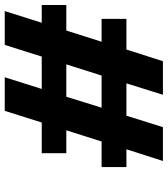

<svg xmlns="http://www.w3.org/2000/svg" viewBox="30 -720 690 789"><g transform="rotate(-90 374.5 -325.0)"><path d="M314 -650H452L404 -498H537L585 -650H724L676 -498H749V-397H644L598 -252H692V-150H566L518 0H380L427 -150H294L247 0H108L156 -150H83V-252H188L234 -397H140V-498H266ZM327 -252H459L505 -397H372Z"/></g></svg>

Font: Overused Grotesk
Style: Bold Italic
Weight: 700
Italic angle: -10°
Version: Version 0.003